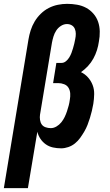

<svg xmlns="http://www.w3.org/2000/svg" viewBox="-54 -763 574 998"><path d="M-34 215 94 -558Q98 -582 105.5 -605.5Q113 -629 126 -651Q139 -673 158 -691.5Q177 -710 199.5 -721.5Q222 -733 246.5 -738Q271 -743 295 -743Q321 -743 346.5 -738.5Q372 -734 393.5 -722.5Q415 -711 431.5 -692Q448 -673 456 -649.5Q464 -626 464.5 -599.5Q465 -573 460 -547Q457 -525 450 -502.5Q443 -480 431.5 -459Q420 -438 403.5 -420Q387 -402 367 -388Q388 -378 403.5 -360.5Q419 -343 427.5 -321Q436 -299 435.5 -273.5Q435 -248 431 -223Q428 -205 423.5 -186.5Q419 -168 413.5 -150Q408 -132 401 -114Q394 -96 384 -79Q374 -62 362.5 -46Q351 -30 335.5 -17.5Q320 -5 301 1.5Q282 8 264 8Q242 8 221.5 3.5Q201 -1 184.5 -12.5Q168 -24 156.5 -41Q145 -58 140 -78L91 215ZM210 -97Q225 -97 239.5 -105.5Q254 -114 264.5 -127Q275 -140 282 -154.5Q289 -169 294 -184Q299 -199 303 -214Q307 -229 309 -245Q312 -261 311 -277Q310 -293 302.5 -306Q295 -319 280 -325Q265 -331 249 -331H222L239 -436H266Q278 -436 288.5 -444.5Q299 -453 306 -464.5Q313 -476 317.5 -488Q322 -500 325.5 -512Q329 -524 332 -536Q335 -548 337 -560Q340 -574 340 -587.5Q340 -601 335 -613Q330 -625 319 -631.5Q308 -638 294 -638Q278 -638 263 -628.5Q248 -619 238.5 -604.5Q229 -590 224 -573.5Q219 -557 216 -541L154 -167Q152 -154 154 -140Q156 -126 163 -116Q170 -106 183 -101.5Q196 -97 210 -97Z"/></svg>

Font: Iosevka Extrabold
Style: Italic
Weight: 800
Italic angle: -9°
Monospace: yes
Designer: Belleve Invis
Foundry: Belleve Invis
Version: Version 32.5.0; ttfautohint (v1.8.4)